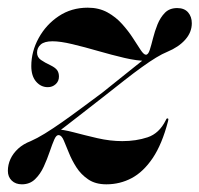

<svg xmlns="http://www.w3.org/2000/svg" viewBox="-24 -471 519 500"><path d="M121.5 -123Q129 -128.5 148 -143.2Q167 -158 193.5 -178.5Q220 -199 248 -221Q276.5 -243.5 300.8 -262.5Q325 -281.5 345.5 -296.2Q366 -311 382.5 -321Q399 -331 411.5 -336Q441.5 -348.5 458.5 -367.8Q475.5 -387 475.5 -410.5Q475.5 -427.5 465.8 -438.8Q456 -450 437.5 -450Q417.5 -450 405.5 -437.8Q393.5 -425.5 386.2 -407.5Q379 -389.5 374.5 -371.5Q370 -353.5 366 -341Q362 -328.5 356 -328.5Q350.5 -328.5 342.2 -341Q334 -353.5 322.2 -371.8Q310.5 -390 294.2 -408.2Q278 -426.5 255.8 -438.8Q233.5 -451 204.5 -451Q162 -451 129 -429Q96 -407 76.8 -372Q57.5 -337 57.5 -299Q57.5 -273 70 -258.5Q82.5 -244 100.5 -244Q112.5 -244 121 -251.8Q129.5 -259.5 129.5 -271.5Q129.5 -281.5 125 -288Q120.5 -294.5 108.5 -300.5Q92.5 -308 82.5 -315Q72.5 -322 72.5 -334Q72.5 -346.5 82 -355Q91.5 -363.5 113 -363.5Q133 -363.5 164.5 -356Q196 -348.5 231.5 -338.2Q267 -328 300 -320.2Q333 -312.5 357 -312.5L363 -326Q357.5 -322 339.2 -307.2Q321 -292.5 295.2 -272Q269.5 -251.5 241.5 -229Q214.5 -209 188.2 -189.5Q162 -170 137.8 -153Q113.5 -136 92.8 -123.2Q72 -110.5 56 -103.5Q36.5 -96 23.2 -83.8Q10 -71.5 3.2 -56.8Q-3.5 -42 -3.5 -26Q-3.5 -10.5 6.5 -0.8Q16.5 9 33 9Q53.5 9 67.2 -4.2Q81 -17.5 90 -37.2Q99 -57 105.5 -76.2Q112 -95.5 117.5 -108Q123 -120.5 129.5 -119Q136.5 -118.5 142.2 -105Q148 -91.5 155.5 -72.8Q163 -54 175 -35.2Q187 -16.5 205.8 -3.8Q224.5 9 253 9Q288.5 9 319 -7.2Q349.5 -23.5 373.8 -59.5Q398 -95.5 413.5 -155Q414.5 -158.5 414.5 -160.2Q414.5 -162 413 -162.5Q411 -163 410 -162Q409 -161 407.5 -157.5Q390.5 -123.5 360.5 -113.5Q330.5 -103.5 294.5 -103.5Q263 -103.5 229.5 -111.2Q196 -119 167.8 -126.5Q139.5 -134 122.5 -134Z"/></svg>

Font: Fraunces 120pt SemiBold
Style: Italic
Weight: 600
Italic angle: -16°
Version: Version 1.000;[b76b70a41]